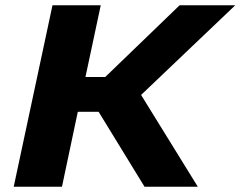

<svg xmlns="http://www.w3.org/2000/svg" viewBox="-20 -708 912 728"><path d="M32 0 179 -688H362L304 -416H379L661 -688H872L515 -348L730 0H528L354 -284H275L215 0Z"/></svg>

Font: Saira Thin Expanded
Style: Bold Italic
Weight: 700
Width: 7
Italic angle: -12°
Version: Version 1.101